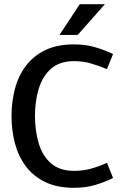

<svg xmlns="http://www.w3.org/2000/svg" viewBox="-20 -887 576 917"><path d="M334 -71Q377 -71 414.5 -81.5Q452 -92 491 -109L520 -37Q482 -18 436 -4Q390 10 334 10Q252 10 195 -18Q138 -46 102.5 -94Q67 -142 51 -203.5Q35 -265 35 -333Q35 -400 51 -461.5Q67 -523 102.5 -571Q138 -619 195 -647Q252 -675 334 -675Q390 -675 436 -661Q482 -647 520 -629L491 -557Q452 -573 414.5 -584Q377 -595 334 -595Q264 -595 223 -558Q182 -521 164.5 -461.5Q147 -402 147 -333Q147 -264 164.5 -204Q182 -144 223 -107.5Q264 -71 334 -71ZM481 -867 351 -720H264L361 -867Z"/></svg>

Font: Epunda Sans Medium
Style: Regular
Weight: 500
Designer: Simon Atzbach
Foundry: typofactur
Version: Version 2.204; ttfautohint (v1.8.4.7-5d5b)